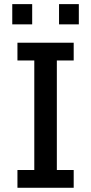

<svg xmlns="http://www.w3.org/2000/svg" viewBox="-20 -888 431 908"><path d="M62.5 0V-84H142.2V-602H62.5V-686H328.5V-602H248.8V-84H328.5V0ZM38 -772.8V-868.5H132.2V-772.8ZM259.2 -772.8V-868.5H352.8V-772.8Z"/></svg>

Font: Chivo Medium
Style: Regular
Weight: 500
Designer: Hector Gatti
Foundry: Omnibus-Type
Version: Version 2.002